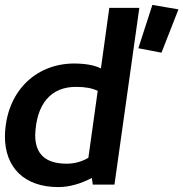

<svg xmlns="http://www.w3.org/2000/svg" viewBox="-22 -750 745 780"><path d="M634 -536 703 -712 597 -730 540 -554ZM290 -397C323 -397 352 -392 375 -381L337 -109C310 -93 280 -85 249 -85C163 -85 121 -124 121 -201C125 -325 183 -399 290 -397ZM-2 -196C-2 -69 77 10 215 10C259 10 305 -3 351 -27L355 0H443L544 -718H422L388 -472C360 -486 323 -492 276 -492C119 -490 1 -374 -2 -196Z"/></svg>

Font: Cantarell
Style: BoldOblique
Weight: 700
Italic angle: -8°
Designer: Dave Crossland
Version: Version 0.024